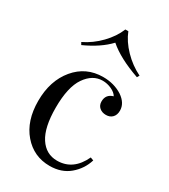

<svg xmlns="http://www.w3.org/2000/svg" viewBox="-199 -896 884 1004"><g transform="rotate(30 243.0 -394.0)"><path d="M267 14Q171 14 108.5 -58.5Q46 -131 46 -251Q46 -373 111 -451Q176 -529 279 -529Q345 -529 395 -497Q442 -465 442 -420Q442 -394 427.5 -379Q413 -364 389 -364Q365 -364 349.5 -377.5Q334 -391 334 -414Q334 -457 376 -469Q366 -487 340 -499Q314 -511 286 -511Q226 -511 184.5 -451Q143 -391 143 -266Q143 -147 181.5 -88Q220 -29 287 -29Q384 -29 432 -132L451 -125Q433 -66 385.5 -26Q338 14 267 14ZM439 -630 431 -616Q308 -659 243 -716Q190 -659 95 -616L87 -630Q143 -657 188 -703.5Q233 -750 254 -802H272Q292 -751 337 -704.5Q382 -658 439 -630Z"/></g></svg>

Font: Playfair Display
Style: Regular
Weight: 400
Designer: Claus Eggers S?rensen
Foundry: Claus Eggers S?rensen
Version: Version 1.003